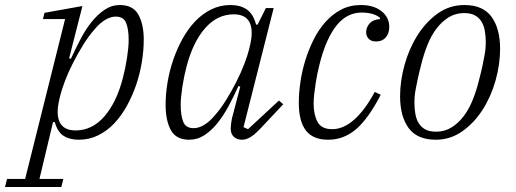

<svg xmlns="http://www.w3.org/2000/svg" viewBox="-97 -544 2052 764"><path d="M-69 168H3L162 -468H74L80 -493L231 -520L178 -312L185 -310Q203 -349 223 -387.5Q243 -426 267 -456Q291 -486 319 -505Q347 -524 380 -524Q432 -524 453.5 -486Q475 -448 475 -386Q475 -344 467.5 -297.5Q460 -251 445 -207Q430 -163 408 -123Q386 -83 357.5 -53Q329 -23 293.5 -5.5Q258 12 217 12Q180 12 156 -3.5Q132 -19 121 -58H114L60 168H155L147 200H-77ZM204 -25Q270 -25 318.5 -81Q367 -137 392 -234Q402 -272 408.5 -314.5Q415 -357 415 -385Q415 -427 405 -452.5Q395 -478 363 -478Q344 -478 322.5 -465.5Q301 -453 280 -428Q256 -401 234 -365.5Q212 -330 193.5 -293.5Q175 -257 162 -223Q149 -189 143 -165L139 -148Q125 -89 141 -57Q157 -25 204 -25Z M656 12Q604 12 583 -26Q562 -64 562 -127Q562 -169 569.5 -215Q577 -261 592 -305Q607 -349 629 -389Q651 -429 679.5 -459Q708 -489 743.5 -506.5Q779 -524 820 -524Q860 -524 885.5 -506Q911 -488 922 -446H928L961 -512H992L872 -38L890 -30L1013 -144L1030 -129L952 -46Q920 -11 901.5 0.5Q883 12 866 12Q845 12 833 0Q821 -12 821 -32Q821 -40 822.5 -52Q824 -64 826 -73L859 -199L852 -202Q834 -162 813.5 -123.5Q793 -85 769 -55Q745 -25 717 -6.5Q689 12 656 12ZM674 -34Q693 -34 714.5 -46.5Q736 -59 757 -84Q781 -111 803 -146.5Q825 -182 843.5 -218.5Q862 -255 875 -289Q888 -323 894 -347L898 -364Q912 -423 896 -455Q880 -487 833 -487Q767 -487 718.5 -431Q670 -375 645 -278Q635 -240 628.5 -197.5Q622 -155 622 -127Q622 -85 632 -59.5Q642 -34 674 -34Z M1209 12Q1148 12 1120 -25Q1092 -62 1092 -135Q1092 -172 1098 -215Q1104 -258 1117 -301Q1130 -344 1150 -384.5Q1170 -425 1197.5 -456Q1225 -487 1260 -505.5Q1295 -524 1339 -524Q1390 -524 1421 -499.5Q1452 -475 1452 -437Q1452 -411 1438 -395Q1424 -379 1400 -379Q1380 -379 1370 -389.5Q1360 -400 1360 -416Q1360 -435 1373.5 -450.5Q1387 -466 1415 -468V-473Q1391 -494 1341 -494Q1315 -494 1290.5 -482.5Q1266 -471 1244.5 -445.5Q1223 -420 1204.5 -378.5Q1186 -337 1172 -278Q1169 -266 1165.5 -249Q1162 -232 1159 -212Q1156 -192 1153.5 -171Q1151 -150 1151 -131Q1151 -88 1166.5 -59Q1182 -30 1225 -30Q1270 -30 1313 -68.5Q1356 -107 1394 -178L1418 -167Q1369 -72 1320 -30Q1271 12 1209 12Z M1638 -20Q1672 -20 1699 -36.5Q1726 -53 1747.5 -81Q1769 -109 1784 -146.5Q1799 -184 1809 -225Q1818 -259 1823 -283Q1828 -307 1831 -323.5Q1834 -340 1835 -352Q1836 -364 1836 -375Q1836 -401 1832 -422.5Q1828 -444 1818 -459.5Q1808 -475 1791.5 -483.5Q1775 -492 1750 -492Q1716 -492 1689 -475.5Q1662 -459 1640.5 -431Q1619 -403 1604 -365.5Q1589 -328 1579 -287Q1570 -252 1565 -228.5Q1560 -205 1557 -188.5Q1554 -172 1553 -160Q1552 -148 1552 -137Q1552 -111 1556 -89.5Q1560 -68 1570 -52.5Q1580 -37 1596.5 -28.5Q1613 -20 1638 -20ZM1637 12Q1563 12 1529 -34.5Q1495 -81 1495 -161Q1495 -222 1513 -286.5Q1531 -351 1564.5 -404Q1598 -457 1645 -490.5Q1692 -524 1751 -524Q1825 -524 1859 -477Q1893 -430 1893 -350Q1893 -288 1875 -224Q1857 -160 1823.5 -107.5Q1790 -55 1742.5 -21.5Q1695 12 1637 12Z"/></svg>

Font: IBM Plex Serif Light
Style: Italic
Weight: 300
Italic angle: -14°
Designer: Mike Abbink, Paul van der Laan, Pieter van Rosmalen
Foundry: Bold Monday
Version: Version 3.001